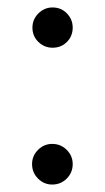

<svg xmlns="http://www.w3.org/2000/svg" viewBox="-20 -481 281 515"><path d="M121 -461Q144 -461 159.5 -445Q175 -429 175 -407Q175 -384 159.5 -368.5Q144 -353 121 -353Q99 -353 83 -368.5Q67 -384 67 -407Q67 -429 83 -445Q99 -461 121 -461ZM120 -95Q143 -95 159 -79Q175 -63 175 -41Q175 -18 159 -2Q143 14 120 14Q98 14 82 -2Q66 -18 66 -41Q66 -63 82 -79Q98 -95 120 -95Z"/></svg>

Font: Philosopher
Style: Regular
Weight: 400
Designer: Jovanny Lemonad
Foundry: Jovanny Lemonad
Version: Version 1.000